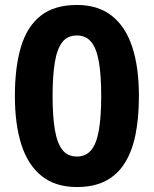

<svg xmlns="http://www.w3.org/2000/svg" viewBox="-20 -744 621 774"><path d="M540 -357Q540 -270 526.5 -202.5Q513 -135 483.5 -87.5Q454 -40 406.5 -15Q359 10 290 10Q204 10 148.5 -34Q93 -78 66.5 -160Q40 -242 40 -357Q40 -473 64.5 -555Q89 -637 144 -680.5Q199 -724 290 -724Q375 -724 430.5 -680.5Q486 -637 513 -555Q540 -473 540 -357ZM192 -357Q192 -276 201 -222Q210 -168 231 -140.5Q252 -113 290 -113Q327 -113 348.5 -140Q370 -167 379 -221.5Q388 -276 388 -357Q388 -438 379 -492.5Q370 -547 348.5 -574Q327 -601 290 -601Q252 -601 231 -574Q210 -547 201 -492.5Q192 -438 192 -357Z"/></svg>

Font: Noto Sans Lao
Style: Bold
Weight: 700
Designer: Monotype Design Team
Foundry: Monotype Imaging Inc.
Version: Version 2.003